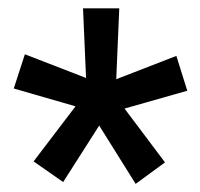

<svg xmlns="http://www.w3.org/2000/svg" viewBox="-20 -731 482 463"><path d="M162.1 -474.6 13.2 -517.6 40 -600.1 187.5 -543 180.2 -710.9H267.6L260.3 -540L405.3 -596.2L431.6 -512.2L280.3 -469.2L377.9 -339.4L307.1 -287.6L219.2 -428.2L132.3 -292L61 -341.8Z"/></svg>

Font: Vazir Medium FD-UI
Style: Medium-FD-UI
Weight: 500
Designer: Saber Rastikerdar
Foundry: Saber Rastikerdar
Version: Version 30.1.0